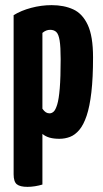

<svg xmlns="http://www.w3.org/2000/svg" viewBox="-20 -530 402 747"><path d="M87 197Q58 197 45.5 187Q33 177 33 148V-471Q62 -489 101.5 -499.5Q141 -510 181 -510Q229 -510 265 -493.5Q301 -477 321.5 -433Q342 -389 342 -307Q342 -227 335.5 -171Q329 -115 317 -79.5Q305 -44 288.5 -24.5Q272 -5 252.5 2.5Q233 10 211 10Q189 10 173 5.5Q157 1 145 -9V188Q132 192 116.5 194.5Q101 197 87 197ZM173 -89Q181 -89 188.5 -95.5Q196 -102 202.5 -123Q209 -144 212.5 -186.5Q216 -229 216 -300Q216 -348 212 -372.5Q208 -397 199 -405.5Q190 -414 175 -414Q159 -414 145 -402V-107Q152 -97 158.5 -93Q165 -89 173 -89Z"/></svg>

Font: Yanone Kaffeesatz ExtraLight
Style: Regular
Weight: 200
Designer: Yanone (Cyrillic: Daniel Pouzeot, Huerta Tipografica, and Cyreal)
Foundry: Yanone
Version: Version 2.003